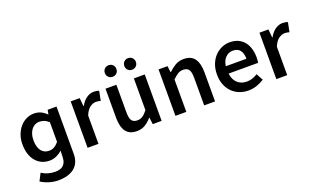

<svg xmlns="http://www.w3.org/2000/svg" viewBox="-92 -1201 3125 1908"><g transform="rotate(-20 1471.0 -247.5)"><path d="M260 205Q217 205 169 191Q121 177 80 151L120 73Q155 95 191.5 104.5Q228 114 260 114Q321 114 349 86Q377 58 379 10L382 -66Q356 -41 321.5 -25Q287 -9 248 -9Q202 -9 165 -26.5Q128 -44 101.5 -76Q75 -108 61 -153Q47 -198 47 -254.5Q47 -311 65 -357Q83 -403 112 -435.5Q141 -468 179 -485.5Q217 -503 256.5 -503Q296 -503 327.5 -489Q359 -475 388 -446H392L400 -491H494V10Q494 104 433.5 154.5Q373 205 260 205ZM277 -103Q306 -103 330 -116.5Q354 -130 379 -159V-367Q354 -390 329 -399Q304 -408 279.5 -408Q255 -408 234.5 -397.5Q214 -387 198 -367Q182 -347 173 -318.5Q164 -290 164 -255Q164 -183 193.5 -143Q223 -103 277 -103Z M644 0V-491H739L747 -404H751Q777 -452 814 -477.5Q851 -503 890 -503Q925 -503 946 -493L926 -393Q913 -397 902 -399Q891 -401 875 -401Q846 -401 814 -378.5Q782 -356 759 -300V0Z M1163 12Q1084 12 1048 -38.5Q1012 -89 1012 -183V-491H1127V-198Q1127 -137 1145 -112Q1163 -87 1203 -87Q1235 -87 1259.5 -103Q1284 -119 1312 -155V-491H1427V0H1333L1324 -72H1321Q1289 -34 1251.5 -11Q1214 12 1163 12ZM1120 -578Q1094 -578 1076.5 -595.5Q1059 -613 1059 -639Q1059 -665 1076.5 -682.5Q1094 -700 1120 -700Q1147 -700 1164 -682.5Q1181 -665 1181 -639Q1181 -613 1164 -595.5Q1147 -578 1120 -578ZM1326 -578Q1299 -578 1282 -595.5Q1265 -613 1265 -639Q1265 -665 1282 -682.5Q1299 -700 1326 -700Q1352 -700 1369.5 -682.5Q1387 -665 1387 -639Q1387 -613 1369.5 -595.5Q1352 -578 1326 -578Z M1573 0V-491H1668L1676 -425H1680Q1713 -457 1751.5 -480Q1790 -503 1841 -503Q1920 -503 1956 -452.5Q1992 -402 1992 -308V0H1877V-293Q1877 -354 1859 -379Q1841 -404 1800 -404Q1768 -404 1743.5 -388.5Q1719 -373 1688 -343V0Z M2343 12Q2292 12 2248 -5.5Q2204 -23 2171 -56Q2138 -89 2119.5 -136.5Q2101 -184 2101 -245Q2101 -305 2120 -353Q2139 -401 2170.5 -434Q2202 -467 2243 -485Q2284 -503 2327 -503Q2377 -503 2415 -486Q2453 -469 2478.5 -438Q2504 -407 2517 -364Q2530 -321 2530 -270Q2530 -253 2528.5 -238Q2527 -223 2525 -214H2213Q2221 -148 2259.5 -112.5Q2298 -77 2358 -77Q2390 -77 2417.5 -86.5Q2445 -96 2472 -113L2511 -41Q2476 -18 2433 -3Q2390 12 2343 12ZM2212 -292H2430Q2430 -349 2405.5 -381.5Q2381 -414 2330 -414Q2286 -414 2253 -383Q2220 -352 2212 -292Z M2640 0V-491H2735L2743 -404H2747Q2773 -452 2810 -477.5Q2847 -503 2886 -503Q2921 -503 2942 -493L2922 -393Q2909 -397 2898 -399Q2887 -401 2871 -401Q2842 -401 2810 -378.5Q2778 -356 2755 -300V0Z"/></g></svg>

Font: Giro Sans Semibold
Style: Regular
Weight: 600
Designer: Paul D. Hunt
Foundry: Adobe Systems Incorporated
Version: Version 1.000;PS 1.0;hotconv 1.0.88;makeotf.lib2.5.647800